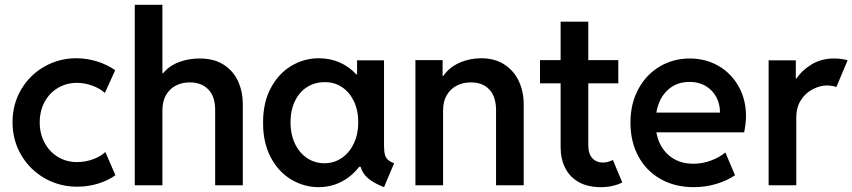

<svg xmlns="http://www.w3.org/2000/svg" viewBox="-20 -772 3552 800"><path d="M32.2 -262.7Q32.2 -337.9 68.1 -398.9Q104 -460 165 -494.6Q226.1 -529.3 297.9 -529.3Q341.8 -529.3 384.3 -516.1Q426.8 -502.9 460 -479.5L417 -384.8Q396 -403.8 364.3 -415.3Q332.5 -426.8 300.8 -426.8Q256.8 -426.8 221.2 -405.5Q185.5 -384.3 165.5 -346.7Q145.5 -309.1 145.5 -261.7Q145.5 -215.3 165.5 -177.7Q185.5 -140.1 220.9 -118.4Q256.3 -96.7 300.8 -96.7Q335.9 -96.7 368.2 -108.6Q400.4 -120.6 418.9 -138.7L460.9 -42Q431.6 -20.5 389.9 -7.3Q348.1 5.9 301.8 5.9Q227.5 5.9 165.8 -29.5Q104 -64.9 68.1 -126.5Q32.2 -188 32.2 -262.7Z M541.5 -752H656.7V-466.8H659.7Q684.1 -497.1 724.4 -512.7Q764.6 -528.3 812 -528.3Q872.1 -528.3 912.4 -502.2Q952.6 -476.1 972.2 -432.9Q991.7 -389.6 991.7 -337.9V0H876.5V-312.5Q877 -369.1 848.4 -398.9Q819.8 -428.7 771 -428.7Q738.3 -428.7 712.4 -415.3Q686.5 -401.9 671.6 -375.7Q656.7 -349.6 656.7 -312.5V0H541.5Z M1482.4 -77.1H1476.6Q1445.3 -36.6 1401.9 -14.4Q1358.4 7.8 1307.6 7.8Q1246.6 7.8 1193.1 -24.2Q1139.6 -56.2 1107.7 -117.2Q1075.7 -178.2 1076.2 -260.7Q1075.7 -343.3 1107.7 -404.1Q1139.6 -464.8 1193.1 -497.1Q1246.6 -529.3 1308.6 -529.3Q1355 -529.3 1394.8 -512Q1434.6 -494.6 1464.8 -461.9H1467.8V-520.5H1580.1V-167Q1580.1 -142.6 1583.5 -128.9Q1586.9 -115.2 1595.7 -106.9Q1604.5 -98.6 1622.1 -91.8L1580.1 7.8Q1539.6 -7.8 1515.1 -27.8Q1490.7 -47.9 1482.4 -77.1ZM1472.7 -261.7Q1472.7 -313 1454.1 -351.1Q1435.5 -389.2 1403.8 -409.7Q1372.1 -430.2 1333 -429.7Q1291.5 -429.7 1259 -408.9Q1226.6 -388.2 1208.5 -349.9Q1190.4 -311.5 1190.4 -261.7Q1190.4 -212.9 1208.5 -174.3Q1226.6 -135.7 1258.8 -113.8Q1291 -91.8 1332 -91.8Q1372.1 -91.8 1404.1 -113.8Q1436 -135.7 1454.3 -174.3Q1472.7 -212.9 1472.7 -261.7Z M1710.9 -521.5H1824.2V-455.1H1826.7Q1851.1 -490.7 1892.8 -509.8Q1934.6 -528.8 1984.4 -529.3Q2042 -529.3 2082 -502.9Q2122.1 -476.6 2142.1 -433.1Q2162.1 -389.6 2162.1 -337.9V0H2046.9V-312.5Q2046.9 -369.1 2019 -398.9Q1991.2 -428.7 1941.4 -428.7Q1908.7 -428.7 1882.6 -415Q1856.4 -401.4 1841.3 -375.2Q1826.2 -349.1 1826.2 -312.5V0H1710.9Z M2315.9 -159.2V-424.8H2230V-521.5H2315.9V-681.6H2431.2V-521.5H2556.2V-424.8H2431.2V-167Q2431.2 -131.3 2448 -113Q2464.8 -94.7 2492.7 -94.7Q2512.2 -94.7 2533.7 -105.5L2572.8 -11.7Q2533.7 7.8 2482.9 7.8Q2429.2 7.8 2391.6 -13.2Q2354 -34.2 2335 -72Q2315.9 -109.9 2315.9 -159.2Z M2606.9 -260.7Q2606.9 -340.3 2639.9 -401.1Q2672.9 -461.9 2729.2 -495.1Q2785.6 -528.3 2854 -528.3Q2919.4 -528.3 2972.7 -498Q3025.9 -467.8 3057.1 -412.8Q3088.4 -357.9 3088.4 -287.1Q3087.9 -255.9 3080.6 -220.7H2714.8Q2725.6 -160.6 2766.4 -125.2Q2807.1 -89.8 2868.7 -89.8Q2907.7 -89.8 2943.1 -103.3Q2978.5 -116.7 3002.4 -136.7L3042.5 -42Q3010.3 -19.5 2965.3 -5.9Q2920.4 7.8 2870.6 7.8Q2792.5 7.8 2732.7 -25.9Q2672.9 -59.6 2639.9 -120.6Q2606.9 -181.6 2606.9 -260.7ZM2980 -302.7Q2980 -339.4 2964.1 -368.4Q2948.2 -397.5 2919.7 -414.1Q2891.1 -430.7 2854 -430.7Q2798.8 -431.2 2761.7 -396.5Q2724.6 -361.8 2714.8 -302.7Z M3182.6 -520.5H3295.9V-444.3H3297.9Q3323.7 -481.4 3363.8 -504.9Q3403.8 -528.3 3455.1 -528.3Q3472.7 -528.3 3488.8 -525.9Q3504.9 -523.4 3511.7 -520.5L3464.8 -409.2Q3460.9 -411.6 3449.5 -413.6Q3438 -415.5 3424.8 -416Q3396 -415.5 3366.2 -400.1Q3336.4 -384.8 3317.1 -354.7Q3297.9 -324.7 3297.9 -284.2V0H3182.6Z"/></svg>

Font: Reddit Sans Strawberry SemiBold
Style: Regular
Weight: 600
Designer: Stephen Hutchings
Foundry: Reddit
Version: Version 1.013